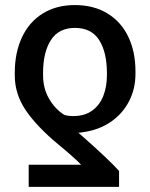

<svg xmlns="http://www.w3.org/2000/svg" viewBox="-20 -557 590 755"><path d="M92.8 177.7V90.8H298.8Q290 80.6 262 55.7Q233.9 30.8 209 10.7Q125 -59.1 81.5 -123Q38.1 -187 38.1 -260.7V-270.5Q38.1 -349.6 66.2 -409.9Q94.2 -470.2 147.7 -503.7Q201.2 -537.1 274.4 -537.1Q348.1 -537.1 402.1 -504.4Q456.1 -471.7 484.4 -412.6Q512.7 -353.5 512.7 -276.4V-266.6Q512.7 -207.5 487.1 -158.2Q461.4 -108.9 414.6 -77.1Q367.7 -45.4 305.7 -37.1Q297.9 -35.2 288.1 -35.2Q292 -31.2 303.7 -21.5Q405.8 68.4 448.2 115.2V177.7ZM274.4 -447.3Q210.9 -447.3 180.2 -399.4Q149.4 -351.6 149.4 -270.5V-260.7Q149.4 -209 173.1 -168.5Q196.8 -127.9 232.4 -105.5Q246.1 -100.6 268.6 -100.6Q313 -100.6 342.5 -122.1Q372.1 -143.6 386.2 -179.7Q400.4 -215.8 400.4 -260.7V-270.5Q400.4 -351.1 370.1 -399.2Q339.8 -447.3 274.4 -447.3Z"/></svg>

Font: Pretendard JP Medium
Style: Regular
Weight: 500
Designer: Base glyphs from Inter by Rasmus Andersson; Hangeul glyphs from Noto Sans CJK(Source Han Sans) by Jang Soo-young and Kan
Foundry: Kil Hyung-jin
Version: Version 1.309